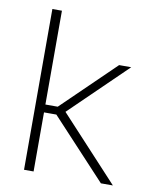

<svg xmlns="http://www.w3.org/2000/svg" viewBox="-77 -723 622 781"><g transform="rotate(10 233.5 -332.0)"><path d="M393.5 0 166.5 -244H108.5V-276.5H166.5L383 -486.5H433L194 -254.5V-269L443 0ZM76 0V-664H115.5V0Z"/></g></svg>

Font: Anek Gurmukhi Medium ExtraLight
Style: Regular
Weight: 250
Version: Version 1.003